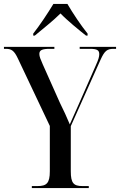

<svg xmlns="http://www.w3.org/2000/svg" viewBox="-23 -951 607 971"><path d="M145 -781V-771H153C191 -803 245 -845 283 -883C314 -850 381 -795 412 -771H420V-781C388 -820 344 -886 318 -931H247C220 -886 176 -820 145 -781ZM138 0H426V-10H394C349 -10 335 -25 335 -85V-313L486 -650C506 -694 519 -704 551 -704H564V-714H380V-704H432C468 -704 479 -697 479 -677C479 -664 475 -650 461 -619L374 -421C358 -386 341 -347 330 -322C314 -360 299 -393 280 -431L193 -626C182 -651 176 -665 176 -678C176 -697 189 -704 229 -704H252V-714H-3V-704H7C35 -704 49 -695 68 -654L229 -314V-85C229 -25 213 -10 167 -10H138Z"/></svg>

Font: Noto Serif Display Condensed Medium
Style: Regular
Weight: 500
Width: 3
Designer: Monotype Design Team
Foundry: Monotype Imaging Inc.
Version: Version 2.009